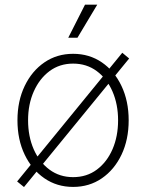

<svg xmlns="http://www.w3.org/2000/svg" viewBox="-20 -773 613 805"><path d="M286.6 10.7Q218.8 10.7 166.3 -25.4Q113.8 -61.5 83.5 -124.5Q53.2 -187.5 53.2 -268.6Q53.2 -349.6 83.5 -412.6Q113.8 -475.6 166.3 -511.5Q218.8 -547.4 286.6 -547.4Q354.5 -547.4 407 -511.5Q459.5 -475.6 489.5 -412.4Q519.5 -349.1 519.5 -268.6Q519.5 -187.5 489.5 -124.5Q459.5 -61.5 407 -25.4Q354.5 10.7 286.6 10.7ZM286.6 -30.3Q343.8 -30.3 386 -61.8Q428.2 -93.3 451.7 -147.2Q475.1 -201.2 475.1 -268.6Q475.1 -335.4 451.7 -389.4Q428.2 -443.4 385.7 -474.9Q343.3 -506.3 286.6 -506.3Q230 -506.3 187.7 -474.9Q145.5 -443.4 121.6 -389.6Q97.7 -335.9 97.7 -268.6Q97.7 -201.2 121.3 -147.2Q145 -93.3 187.5 -61.8Q230 -30.3 286.6 -30.3ZM80.6 11.2 51.8 -12.2 492.7 -551.8 521.5 -527.8ZM266.1 -614.7 336.4 -753.4H387.7L304.7 -614.7Z"/></svg>

Font: Inter 18pt ExtraLight
Style: Regular
Weight: 250
Designer: Rasmus Andersson
Foundry: rsms
Version: Version 4.001;git-66647c0bb